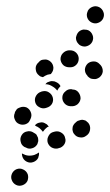

<svg xmlns="http://www.w3.org/2000/svg" viewBox="-20 -460 357 622"><path d="M32 139Q42 144 53 140Q64 136 69 126Q73 115 70 105Q66 94 55 89Q45 84 34 88Q24 92 19 102Q14 113 18 123Q22 134 32 139ZM104 50V51Q99 61 88 65Q77 69 67 64Q59 60 55 53Q51 46 51 37Q52 38 53 38Q62 43 71 44Q81 45 91 42Q99 39 106 34Q107 39 106 43Q105 47 104 50ZM101 7Q103 2 104 -3Q104 -9 103 -14Q101 -19 98 -24Q94 -28 89 -30Q88 -31 88 -31Q78 -37 67 -34Q56 -32 50 -22Q44 -12 47 -1Q49 10 59 16Q61 17 64 18Q74 24 85 20Q95 17 101 7ZM188 8Q191 4 192 -2Q193 -7 191 -13Q189 -24 179 -30Q170 -36 159 -34L155 -33Q150 -32 145 -29Q141 -26 138 -21Q135 -16 134 -11Q133 -6 134 0Q137 11 146 17Q156 23 167 21L170 20Q176 19 180 16Q185 13 188 8ZM266 -62Q262 -66 258 -69Q253 -71 247 -72Q242 -72 237 -70Q231 -69 227 -65Q226 -64 225 -63Q221 -60 218 -55Q215 -50 215 -45Q214 -40 216 -34Q217 -29 221 -25Q228 -16 239 -15Q250 -13 259 -20Q261 -22 263 -23Q271 -30 272 -42Q273 -53 266 -62ZM99 -50Q96 -52 93 -54Q94 -55 95 -56Q101 -62 110 -63Q118 -65 125 -61Q129 -59 132 -57Q135 -54 138 -50Q135 -49 133 -48Q125 -42 119 -33Q119 -33 119 -33Q117 -36 114 -39Q108 -46 100 -50Q99 -50 99 -50ZM43 -58Q48 -56 53 -56Q59 -56 64 -58Q69 -60 73 -64Q76 -68 78 -73Q79 -74 79 -75Q84 -86 80 -96Q76 -107 66 -112Q61 -114 55 -114Q50 -114 45 -112Q39 -110 35 -107Q32 -103 29 -98Q28 -96 28 -94Q23 -83 28 -73Q32 -62 43 -58ZM94 -129Q97 -118 107 -113Q117 -107 128 -110Q129 -110 131 -111Q142 -114 148 -123Q154 -133 151 -144Q148 -155 138 -161Q129 -167 117 -164Q115 -164 114 -163Q103 -160 97 -150Q91 -140 94 -129ZM182 -146Q181 -134 189 -125Q196 -117 207 -116H211Q222 -115 231 -122Q240 -130 241 -141Q241 -152 234 -161Q227 -170 215 -170L212 -171Q200 -172 192 -164Q183 -157 182 -146ZM162 -194Q163 -193 164 -193Q168 -191 171 -188Q174 -185 176 -181Q169 -174 165 -166Q165 -166 165 -167Q159 -175 150 -180Q141 -186 131 -187Q129 -187 127 -187Q130 -191 133 -193Q137 -195 141 -196Q146 -198 151 -197Q157 -197 162 -194ZM264 -254Q256 -246 255 -235Q255 -223 263 -215Q264 -214 264 -213Q268 -209 273 -206Q278 -204 283 -204Q289 -203 294 -205Q299 -207 303 -210Q312 -218 313 -229Q313 -241 306 -249Q304 -251 303 -252Q295 -261 284 -261Q272 -261 264 -254ZM101 -254Q103 -256 105 -258Q108 -262 113 -265Q118 -267 124 -267Q129 -268 134 -266Q140 -264 144 -260Q152 -253 153 -241Q153 -230 146 -222Q145 -221 145 -220Q145 -220 145 -220Q144 -220 144 -220Q139 -219 134 -218Q126 -215 119 -210Q115 -211 112 -212Q109 -213 106 -216Q97 -223 96 -234Q94 -245 101 -254ZM176 -268Q177 -257 185 -249Q193 -242 205 -242Q206 -242 208 -242Q219 -242 227 -250Q235 -258 235 -270Q235 -275 233 -280Q231 -285 227 -289Q223 -293 218 -295Q213 -297 207 -297Q205 -297 203 -297Q192 -296 184 -288Q176 -280 176 -268ZM228 -327Q230 -322 234 -318Q237 -314 242 -312Q253 -307 263 -311Q274 -315 279 -325Q284 -336 280 -346Q276 -357 266 -362Q261 -364 255 -364Q250 -365 245 -363Q239 -361 235 -357Q231 -353 229 -348Q227 -343 226 -338Q226 -332 228 -327ZM277 -387Q288 -382 298 -386Q309 -390 314 -400Q319 -411 315 -421Q311 -432 301 -437Q290 -442 280 -438Q269 -434 264 -424V-423Q259 -413 263 -402Q267 -392 277 -387Z"/></svg>

Font: FRB American Cursive Guidelines Dotted Ultra
Style: Bold Italic
Weight: 1000
Italic angle: -25°
Version: Version 2.0;Modular Font Editor K font №1